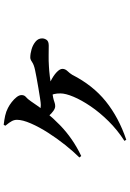

<svg xmlns="http://www.w3.org/2000/svg" viewBox="148 -791 704 1040"><g transform="rotate(-90 500.0 -271.0)"><path d="M257 51Q316 13 363.5 -35Q411 -83 444.5 -132.5Q478 -182 496 -225Q514 -268 514 -296Q514 -316 510.5 -330Q507 -344 497 -351L513 -372Q549 -364 579.5 -349Q610 -334 628.5 -316.5Q647 -299 647 -285Q647 -270 635 -257.5Q623 -245 615 -232Q558 -120 471 -50Q384 20 263 61ZM167 -193Q199 -225 234.5 -269.5Q270 -314 301 -362.5Q332 -411 351.5 -456Q371 -501 371 -531Q371 -545 364.5 -558Q358 -571 339 -594L344 -603Q371 -600 393.5 -595Q416 -590 435 -580Q451 -572 467 -559.5Q483 -547 494 -533Q505 -519 505 -506Q505 -491 494.5 -482.5Q484 -474 471 -455Q415 -369 342.5 -298.5Q270 -228 175 -183ZM445 -324Q433 -324 419 -334Q405 -344 393 -358Q381 -372 373 -381L389 -417Q399 -412 417.5 -407Q436 -402 451 -402Q462 -402 487.5 -406Q513 -410 543 -415Q573 -420 599.5 -425Q626 -430 640 -433Q669 -439 683.5 -449Q698 -459 708 -459Q729 -459 753 -452Q777 -445 794.5 -430.5Q812 -416 812 -395Q812 -382 804 -370.5Q796 -359 773 -359Q749 -359 720 -359.5Q691 -360 661 -358Q638 -357 605 -353Q572 -349 541 -344Q510 -339 491 -335Q477 -332 466.5 -328Q456 -324 445 -324Z"/></g></svg>

Font: Noto Serif SC ExtraLight ExtraBold
Style: Regular
Weight: 800
Version: Version 2.002-H1;hotconv 1.1.0;makeotfexe 2.6.0